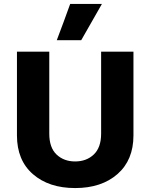

<svg xmlns="http://www.w3.org/2000/svg" viewBox="-20 -942 764 974"><path d="M336 -922H497L392 -738H268Q285 -784 302.5 -830Q320 -876 336 -922ZM230 -680V-264Q230 -193 267 -158Q304 -123 361 -123Q419 -123 456 -158.5Q493 -194 493 -264V-680H657V-255Q657 -130 576 -59Q495 12 361 12Q228 12 147 -58.5Q66 -129 66 -255V-680Z"/></svg>

Font: Palanquin Dark SemiBold
Style: Regular
Weight: 600
Designer: Pria Ravichandran
Version: Version 1.001